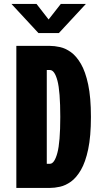

<svg xmlns="http://www.w3.org/2000/svg" viewBox="-20 -926 490 946"><path d="M60.5 0V-700H225Q248.5 -700 275.8 -694Q303 -688 329.8 -668.8Q356.5 -649.5 378.8 -611.2Q401 -573 414.5 -509.5Q428 -446 428 -350Q428 -254 414.5 -190.5Q401 -127 378.8 -88.8Q356.5 -50.5 329.8 -31.2Q303 -12 275.8 -6Q248.5 0 225 0ZM210.5 -119H226Q248 -119 262.5 -172Q277 -225 277 -350Q277 -476 263 -528.5Q249 -581 226 -581H210.5ZM36.5 -906.5H160L219.5 -830L279.5 -906.5H403L270 -763H169.5Z"/></svg>

Font: Trispace Condensed
Style: Bold
Weight: 700
Width: 3
Designer: Tyler Finck
Foundry: Etcetera Type Company
Version: Version 1.210; ttfautohint (v1.8.3)